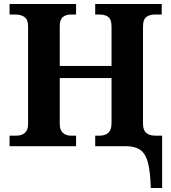

<svg xmlns="http://www.w3.org/2000/svg" viewBox="-20 -734 859 964"><path d="M737 210Q735 127 722.5 81.5Q710 36 683.5 18Q657 0 612 0H458V-53H482Q508 -53 524 -67.5Q540 -82 540 -116V-342H280V-112Q280 -81 295.5 -67Q311 -53 335 -53H362V0H28V-53H64Q89 -53 105 -67Q121 -81 121 -112V-602Q121 -636 103 -648.5Q85 -661 59 -661H28V-714H362V-661H335Q311 -661 295.5 -648.5Q280 -636 280 -603V-403H540V-601Q540 -636 524 -648.5Q508 -661 481 -661H458V-714H792V-661H755Q731 -661 714.5 -648.5Q698 -636 698 -601V-113Q698 -81 714 -67Q730 -53 758 -53H794V210Z"/></svg>

Font: Noto Serif
Style: Bold
Weight: 700
Designer: Monotype Design Team
Foundry: Monotype Imaging Inc.
Version: Version 2.014